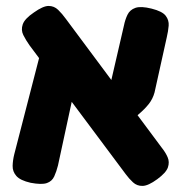

<svg xmlns="http://www.w3.org/2000/svg" viewBox="-20 -608 618 646"><path d="M509 -5Q479 17 460 17.5Q441 18 427.5 5.5Q414 -7 403 -22L79 -456Q67 -473 58.5 -490Q50 -507 56.5 -526Q63 -545 94 -566Q125 -588 143.5 -588Q162 -588 175.5 -575Q189 -562 202 -544L525 -110Q537 -95 544 -79Q551 -63 545 -45Q539 -27 509 -5ZM83 7Q48 -1 35 -16Q22 -31 22.5 -50Q23 -69 28 -89L117 -434L245 -375L175 -51Q170 -31 162.5 -14.5Q155 2 137.5 8Q120 14 83 7ZM399 -180 335 -254 397 -522Q401 -542 409 -558.5Q417 -575 435.5 -581.5Q454 -588 490 -579Q526 -570 537.5 -555Q549 -540 547.5 -521.5Q546 -503 541 -482L500 -297Q494 -275 480.5 -258Q467 -241 447 -224Q427 -207 399 -180Z"/></svg>

Font: Fredoka SemiCondensed SemiBold
Style: Regular
Weight: 600
Width: 4
Designer: Ben Nathan
Foundry: Milena B. Brandão, Ben Nathan
Version: Version 2.001